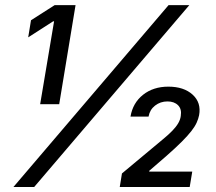

<svg xmlns="http://www.w3.org/2000/svg" viewBox="-20 -748 866 768"><path d="M282.2 -727.5 216.8 -331.1H140.6L196.3 -662.6H192.4L92.8 -598.6L104 -667L198.7 -727.5ZM33.7 0 654.3 -727.5H737.3L116.7 0ZM459 0 467.8 -54.2 629.4 -189Q653.8 -209 668.9 -224.6Q684.1 -240.2 692.6 -254.6Q701.2 -269 703.1 -284.2Q707.5 -312 692.1 -327.1Q676.8 -342.3 649.9 -342.3Q621.6 -342.3 600.3 -325.7Q579.1 -309.1 574.2 -281.7H502Q511.2 -336.4 552.2 -368.9Q593.3 -401.4 653.3 -401.4Q715.3 -401.4 750.5 -369.4Q785.6 -337.4 776.4 -287.1Q773.4 -272.5 766.6 -257.3Q759.8 -242.2 745.6 -223.9Q731.4 -205.6 707.3 -181.4Q683.1 -157.2 646 -124.5L577.1 -64.9L576.7 -61.5H749L738.8 0Z"/></svg>

Font: Inter 18pt
Style: Italic
Weight: 400
Italic angle: -9.3988°
Designer: Rasmus Andersson
Foundry: rsms
Version: Version 4.001;git-66647c0bb